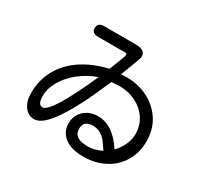

<svg xmlns="http://www.w3.org/2000/svg" viewBox="-162 -971 1324 1253"><g transform="rotate(30 500.0 -345.0)"><path d="M437.5 4.9Q403.3 -32.2 403.3 -83Q403.3 -142.6 444.3 -181.2Q485.4 -219.7 548.8 -219.7Q661.1 -219.7 749 -85Q817.4 -160.2 817.4 -240.2Q817.4 -301.8 785.2 -352.1Q752.9 -402.3 695.8 -431.2Q638.7 -460 569.3 -460L510.7 -456.1Q415 -229.5 336.9 -113.3Q257.8 6.8 193.4 6.8Q150.4 6.8 121.6 -31.2Q92.8 -69.3 92.8 -133.8Q92.8 -231.4 137.2 -311Q181.6 -390.6 263.7 -444.8Q345.7 -499 457 -524.4Q505.9 -645.5 505.9 -657.2Q505.9 -668 494.1 -668H288.1Q240.2 -668 240.2 -707Q240.2 -748 288.1 -748H527.3Q599.6 -748 599.6 -698.2Q599.6 -685.5 581.1 -638.7L540 -531.2L551.8 -532.2L584 -533.2Q668 -533.2 741.2 -497.1Q814.5 -460.9 858.9 -393.1Q903.3 -325.2 903.3 -234.4Q903.3 -147.5 862.8 -81.1Q822.3 -14.6 752 21.5Q681.6 57.6 594.7 57.6Q487.3 57.6 437.5 4.9ZM290 -177.7Q348.6 -274.4 422.9 -442.4Q347.7 -415 290 -368.7Q232.4 -322.3 200.2 -266.1Q168 -210 168 -154.3Q168 -87.9 203.1 -87.9Q234.4 -87.9 290 -177.7ZM681.6 -37.1 690.4 -41 654.3 -92.8Q612.3 -149.4 550.8 -149.4Q480.5 -149.4 480.5 -86.9Q480.5 -14.6 585.9 -14.6Q634.8 -14.6 681.6 -37.1Z"/></g></svg>

Font: jf-openhuninn-2.1
Style: Regular
Weight: 400
Designer: [Kosugi Maru]
Designed by MOTOYA      

[Varela Round]
Joe Prince (Latin component); Avraham Cornfeld (Hebrew component)
Foundry: justfont Co., Ltd.
Version: 2.1